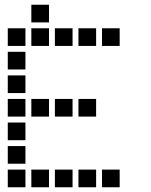

<svg xmlns="http://www.w3.org/2000/svg" viewBox="-20 -808 640 815"><path d="M114 -788Q113 -788 113 -788Q113 -788 113 -787V-714Q113 -713 113 -713Q113 -713 114 -713H187Q188 -713 188 -713Q188 -713 188 -714V-787Q188 -788 188 -788Q188 -788 187 -788ZM14 -688Q13 -688 13 -688Q13 -688 13 -687V-614Q13 -613 13 -613Q13 -613 14 -613H87Q88 -613 88 -613Q88 -613 88 -614V-687Q88 -688 88 -688Q88 -688 87 -688ZM114 -688Q113 -688 113 -688Q113 -688 113 -687V-614Q113 -613 113 -613Q113 -613 114 -613H187Q188 -613 188 -613Q188 -613 188 -614V-687Q188 -688 188 -688Q188 -688 187 -688ZM214 -688Q213 -688 213 -688Q213 -688 213 -687V-614Q213 -613 213 -613Q213 -613 214 -613H287Q288 -613 288 -613Q288 -613 288 -614V-687Q288 -688 288 -688Q288 -688 287 -688ZM314 -688Q313 -688 313 -688Q313 -688 313 -687V-614Q313 -613 313 -613Q313 -613 314 -613H387Q388 -613 388 -613Q388 -613 388 -614V-687Q388 -688 388 -688Q388 -688 387 -688ZM414 -688Q413 -688 413 -688Q413 -688 413 -687V-614Q413 -613 413 -613Q413 -613 414 -613H487Q488 -613 488 -613Q488 -613 488 -614V-687Q488 -688 488 -688Q488 -688 487 -688ZM14 -588Q13 -588 13 -588Q13 -588 13 -587V-514Q13 -513 13 -513Q13 -513 14 -513H87Q88 -513 88 -513Q88 -513 88 -514V-587Q88 -588 88 -588Q88 -588 87 -588ZM14 -488Q13 -488 13 -488Q13 -488 13 -487V-414Q13 -413 13 -413Q13 -413 14 -413H87Q88 -413 88 -413Q88 -413 88 -414V-487Q88 -488 88 -488Q88 -488 87 -488ZM14 -388Q13 -388 13 -388Q13 -388 13 -387V-314Q13 -313 13 -313Q13 -313 14 -313H87Q88 -313 88 -313Q88 -313 88 -314V-387Q88 -388 88 -388Q88 -388 87 -388ZM114 -388Q113 -388 113 -388Q113 -388 113 -387V-314Q113 -313 113 -313Q113 -313 114 -313H187Q188 -313 188 -313Q188 -313 188 -314V-387Q188 -388 188 -388Q188 -388 187 -388ZM214 -388Q213 -388 213 -388Q213 -388 213 -387V-314Q213 -313 213 -313Q213 -313 214 -313H287Q288 -313 288 -313Q288 -313 288 -314V-387Q288 -388 288 -388Q288 -388 287 -388ZM314 -388Q313 -388 313 -388Q313 -388 313 -387V-314Q313 -313 313 -313Q313 -313 314 -313H387Q388 -313 388 -313Q388 -313 388 -314V-387Q388 -388 388 -388Q388 -388 387 -388ZM14 -288Q13 -288 13 -288Q13 -288 13 -287V-214Q13 -213 13 -213Q13 -213 14 -213H87Q88 -213 88 -213Q88 -213 88 -214V-287Q88 -288 88 -288Q88 -288 87 -288ZM14 -188Q13 -188 13 -188Q13 -188 13 -187V-114Q13 -113 13 -113Q13 -113 14 -113H87Q88 -113 88 -113Q88 -113 88 -114V-187Q88 -188 88 -188Q88 -188 87 -188ZM14 -88Q13 -88 13 -88Q13 -88 13 -87V-14Q13 -13 13 -13Q13 -13 14 -13H87Q88 -13 88 -13Q88 -13 88 -14V-87Q88 -88 88 -88Q88 -88 87 -88ZM114 -88Q113 -88 113 -88Q113 -88 113 -87V-14Q113 -13 113 -13Q113 -13 114 -13H187Q188 -13 188 -13Q188 -13 188 -14V-87Q188 -88 188 -88Q188 -88 187 -88ZM214 -88Q213 -88 213 -88Q213 -88 213 -87V-14Q213 -13 213 -13Q213 -13 214 -13H287Q288 -13 288 -13Q288 -13 288 -14V-87Q288 -88 288 -88Q288 -88 287 -88ZM314 -88Q313 -88 313 -88Q313 -88 313 -87V-14Q313 -13 313 -13Q313 -13 314 -13H387Q388 -13 388 -13Q388 -13 388 -14V-87Q388 -88 388 -88Q388 -88 387 -88ZM414 -88Q413 -88 413 -88Q413 -88 413 -87V-14Q413 -13 413 -13Q413 -13 414 -13H487Q488 -13 488 -13Q488 -13 488 -14V-87Q488 -88 488 -88Q488 -88 487 -88Z"/></svg>

Font: Doto
Style: Bold
Weight: 700
Monospace: yes
Version: Version 1.000